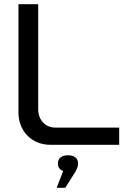

<svg xmlns="http://www.w3.org/2000/svg" viewBox="-20 -690 642 915"><path d="M68 -670V-153C68 -65 132 0 219 0H548V-82H243C196 -82 162 -119 162 -169V-670ZM250 205H291L339 129C348 112 352 102 352 90V89C352 65 336 50 304 50C272 50 256 65 256 89V90C256 107 265 119 281 125Z"/></svg>

Font: LT Wave Alt
Style: Regular
Weight: 400
Designer: Daniel Lyons
Version: Version 2.5 (Glyphs App)